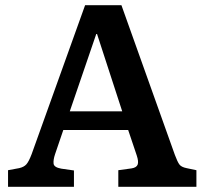

<svg xmlns="http://www.w3.org/2000/svg" viewBox="-20 -720 787 740"><path d="M11 0V-64L54 -72Q72 -76 81.5 -86.5Q91 -97 102 -126L308 -700H448L654 -123Q664 -96 671.5 -86Q679 -76 699 -72L737 -64V0H436V-64L487 -71Q506 -74 510.5 -85.5Q515 -97 507 -121L474 -219H224L192 -125Q185 -104 186.5 -89.5Q188 -75 216 -70L265 -63V0ZM249 -291H451L354 -589H351Z"/></svg>

Font: Literata SemiBold
Style: Regular
Weight: 600
Designer: Latin by Veronika Burian and Jose Scaglione. Greek by Irene Vlachou. Cyrillic by Vera Evstafieva.
Foundry: TypeTogether
Version: Version 3.103; ttfautohint (v1.8.4.7-5d5b);gftools[0.9.29]